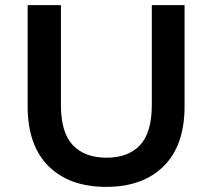

<svg xmlns="http://www.w3.org/2000/svg" viewBox="-20 -720 829 750"><path d="M395 10Q251 10 169.5 -71Q88 -152 88 -305V-700H218V-310Q218 -202 264.5 -153Q311 -104 396 -104Q481 -104 527 -153Q573 -202 573 -310V-700H701V-305Q701 -152 619.5 -71Q538 10 395 10Z"/></svg>

Font: MOST Montserrat SemiBold
Style: Regular
Weight: 600
Designer: Julieta Ulanovsky
Foundry: Julieta Ulanovsky
Version: Version 8.000;March 11, 2024;FontCreator 15.0.0.2926 64-bit